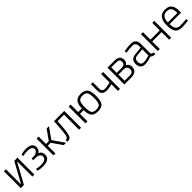

<svg xmlns="http://www.w3.org/2000/svg" viewBox="534 -2263 4026 4026"><g transform="rotate(-45 2547.0 -250.0)"><path d="M409 1V-442H401L159 1H65V-500H124V-61H132L374 -500H468V1Z M712 -277Q767 -277 806 -300Q851 -325 851 -370Q851 -452 717 -454Q640 -455 577 -436L575 -486H576L578 -487Q581 -488 586 -489Q600 -493 617 -496Q640 -500 664 -503Q693 -506 722 -506Q908 -506 908 -373Q908 -292 844 -258Q925 -226 925 -136Q925 11 714 9Q623 8 572 -8L575 -58L601 -53Q617 -49 629 -47Q664 -42 707 -42Q865 -42 865 -137Q865 -229 712 -229H664V-277Z M1094 -280 1179 -282 1333 -500H1402L1231 -259L1410 0H1340L1180 -229L1094 -227V0H1035V-500H1094Z M1796 0V-447H1605Q1596 -293 1589 -233Q1582 -173 1570.5 -109.5Q1559 -46 1534 -21Q1509 4 1444 5V-46Q1481 -48 1495.5 -65Q1510 -82 1518 -125Q1535 -214 1543 -378L1549 -500H1855V0Z M1985 -500H2044V-276H2152Q2155 -399 2201.5 -454.5Q2248 -510 2352 -510Q2459 -510 2505 -450.5Q2551 -391 2551 -251Q2551 -111 2509 -51Q2467 9 2355 9Q2243 9 2200 -44Q2157 -97 2153 -223H2044V0H1985ZM2214 -253Q2214 -135 2240 -89Q2266 -43 2351.5 -43Q2437 -43 2463.5 -89Q2490 -135 2490 -252.5Q2490 -370 2460 -413.5Q2430 -457 2352 -457Q2274 -457 2244 -413.5Q2214 -370 2214 -253Z M3008 -500V0H2949V-196Q2940 -193 2922.5 -189Q2905 -185 2867 -177.5Q2829 -170 2789 -170Q2722 -170 2683.5 -205.5Q2645 -241 2645 -306V-500H2704V-304Q2704 -223 2792 -223Q2828 -223 2867 -231Q2906 -239 2924 -243.5Q2942 -248 2949 -250V-500Z M3446 -264Q3455 -261 3466.5 -253Q3478 -245 3489 -232Q3516 -197 3516 -145Q3516 0 3334 0H3138V-500H3349Q3504 -500 3504 -369Q3504 -324 3488.5 -303.5Q3473 -283 3461.5 -274.5Q3450 -266 3446 -264ZM3197 -286H3349Q3442 -286 3442 -370Q3442 -448 3357 -448H3197ZM3335 -52Q3401 -52 3426 -73Q3451 -94 3451 -142Q3451 -235 3349 -235H3197V-52Z M3985 -351V-83Q3989 -46 4050 -39L4047 9Q3970 9 3934 -31Q3840 10 3746 10Q3679 10 3644 -28.5Q3609 -67 3609 -138.5Q3609 -210 3644.5 -244.5Q3680 -279 3756 -287L3926 -304V-351Q3926 -407 3901.5 -431.5Q3877 -456 3836 -456Q3772 -456 3670 -444L3639 -441L3636 -489Q3746 -510 3828.5 -510Q3911 -510 3948 -471Q3985 -432 3985 -351ZM3671 -142Q3671 -41 3754 -41Q3790 -41 3833 -49.5Q3876 -58 3901 -67L3926 -76V-257L3763 -240Q3714 -236 3692.5 -212Q3671 -188 3671 -142Z M4130 -500H4189V-278H4466V-500H4525V0H4466V-225H4189V0H4130Z M4996 -50 5026 -53 5028 -4Q4915 10 4837 10Q4729 9 4686 -54Q4643 -117 4643 -248Q4643 -510 4849 -510Q4948 -510 4997 -453.5Q5046 -397 5046 -273L5044 -225H4704Q4704 -133 4735.5 -88.5Q4767 -44 4843.5 -44Q4920 -44 4996 -50ZM4704 -275H4986Q4986 -374 4953.5 -416Q4921 -458 4849.5 -458Q4778 -458 4741 -414.5Q4704 -371 4704 -275Z"/></g></svg>

Font: Titillium Web[RUS by Daymarius]
Style: Regular
Weight: 300
Designer: Cyrillization by Daymarius
Foundry: Cyrillization by Daymarius
Version: Version 1.002 September 12, 2018